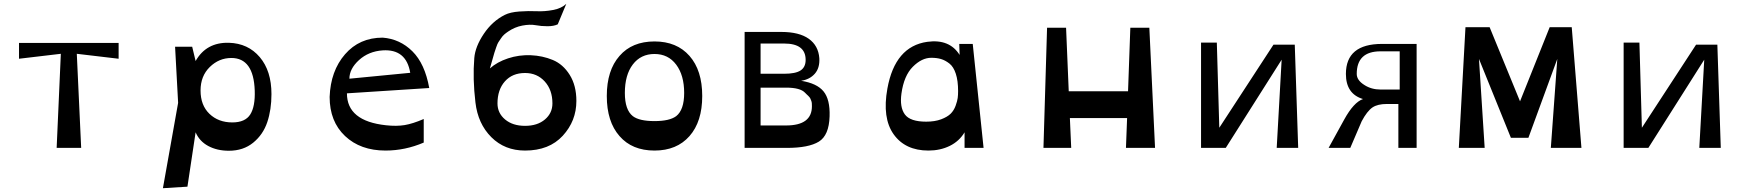

<svg xmlns="http://www.w3.org/2000/svg" viewBox="-20 -778 9152 1010"><path d="M278 0 300 -495 80 -469V-552H604V-469L384 -495L407 0Z M1009 -82 966 204 837 212 917 -237 901 -532H991L1009 -457Q1065 -556 1184 -553Q1285 -550 1346.5 -477.5Q1408 -405 1408 -283Q1408 -201 1386 -135.5Q1364 -70 1312 -27.5Q1260 15 1184 15Q1122 15 1075.5 -10Q1029 -35 1009 -82ZM1320 -302Q1314 -473 1197 -473Q1132 -473 1083.5 -425.5Q1035 -378 1035 -302Q1035 -224 1082 -179Q1129 -134 1202 -134Q1270 -134 1296.5 -176Q1323 -218 1320 -302Z M2238 -315 1805 -287Q1805 -141 2011 -119Q2066 -113 2108.5 -120Q2151 -127 2209 -152V-28Q2111 14 2008 14Q1876 14 1795 -62.5Q1714 -139 1714 -268Q1719 -405 1795 -492.5Q1871 -580 1993 -580Q2084 -573 2149.5 -508Q2215 -443 2238 -315ZM1818 -364 2138 -395Q2117 -521 1993 -513Q1919 -508 1868.5 -462Q1818 -416 1818 -364Z M2742 14Q2635 14 2564.5 -56.5Q2494 -127 2481 -239Q2466 -364 2475 -473Q2480 -533 2525 -600Q2570 -667 2636 -700Q2664 -714 2712 -717.5Q2760 -721 2802.5 -719Q2845 -717 2889.5 -725.5Q2934 -734 2959 -758L2914 -650Q2893 -640 2860 -640Q2827 -640 2797.5 -645.5Q2768 -651 2728 -643.5Q2688 -636 2653 -612Q2641 -604 2632 -596Q2623 -588 2614.5 -575Q2606 -562 2601.5 -555.5Q2597 -549 2590 -528.5Q2583 -508 2580.5 -500Q2578 -492 2569.5 -461.5Q2561 -431 2557 -418Q2595 -452 2652.5 -471Q2710 -490 2772 -487.5Q2834 -485 2888 -462.5Q2942 -440 2977 -384Q3012 -328 3012 -247Q3012 -142 2940.5 -64Q2869 14 2742 14ZM2886 -234Q2886 -305 2845.5 -349.5Q2805 -394 2742 -394Q2675 -394 2636 -350Q2597 -306 2597 -234Q2597 -183 2637 -149.5Q2677 -116 2742 -116Q2807 -116 2846.5 -149.5Q2886 -183 2886 -234Z M3423 14Q3305 14 3239 -62Q3172 -138 3172 -273Q3172 -408 3239 -484Q3305 -560 3423 -560Q3540 -560 3607 -484Q3674 -408 3674 -273Q3674 -138 3607 -62Q3540 14 3423 14ZM3423 -141Q3502 -141 3537 -167Q3579 -200 3579 -289Q3579 -382 3537 -438Q3495 -494 3423 -494Q3351 -494 3309 -439Q3267 -384 3267 -289Q3267 -200 3309 -167Q3343 -141 3423 -141Z M3897 0V-610H4090Q4184 -610 4234.5 -574Q4285 -538 4290 -472Q4293 -421 4266.5 -390.5Q4240 -360 4194 -353Q4277 -340 4312 -297.5Q4347 -255 4344 -166Q4341 -66 4287.5 -33Q4234 0 4119 0ZM3981 -390H4105Q4165 -390 4191.5 -407.5Q4218 -425 4218 -463Q4218 -549 4105 -549H3981ZM3981 -118H4115Q4251 -118 4251 -219Q4251 -228 4250.5 -235Q4250 -242 4247.5 -248Q4245 -254 4243.5 -258Q4242 -262 4238 -267Q4234 -272 4231.5 -274Q4229 -276 4223.5 -281.5Q4218 -287 4215 -290Q4190 -317 4115 -317H3981Z M4864 14Q4742 14 4681 -71.5Q4620 -157 4648 -312Q4688 -534 4858 -558Q4975 -574 5028 -489L5026 -547H5097L5154 0H5054V-82Q5026 -35 4976 -10.5Q4926 14 4864 14ZM4852 -138Q4898 -138 4931 -150.5Q4964 -163 4981 -180Q4998 -197 5007 -222Q5016 -247 5018 -263Q5020 -279 5020 -299Q5020 -353 5008 -390Q4996 -427 4974 -444Q4952 -461 4930 -467.5Q4908 -474 4879 -474Q4829 -474 4782 -427Q4735 -380 4722 -286Q4712 -214 4740 -176Q4768 -138 4852 -138Z M6056 0H5903L5909 -157H5608L5615 0H5469L5488 -632H5588L5602 -298H5914L5926 -632H6026Z M6722 -464 6428 0H6298V-554H6381L6394 -106L6679 -543H6791L6809 0H6696Z M7150 -257Q7060 -284 7060 -389Q7060 -547 7250 -547H7432V0H7336V-231H7275Q7227 -231 7200 -213Q7171 -193 7143 -140L7083 0H6969L7051 -149Q7101 -240 7150 -257ZM7242 -508Q7117 -508 7117 -389Q7117 -356 7157 -331Q7194 -307 7242 -307H7343V-508Z M7654 0 7689 -635H7816L7976 -245L8132 -635H8248L8299 0H8138L8172 -468L8020 -53H7928L7760 -468L7790 0Z M8945 -464 8651 0H8521V-554H8604L8617 -106L8902 -543H9014L9032 0H8919Z"/></svg>

Font: OpenDyslexic
Style: Regular
Weight: 400
Designer: Abbie Gonzalez
Version: Version 0.920;hotconv 1.0.109;makeotfexe 2.5.65596